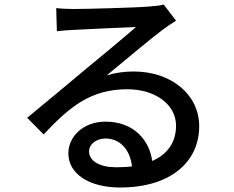

<svg xmlns="http://www.w3.org/2000/svg" viewBox="-20 -784 1040 854"><path d="M376 -111C376 -141 407 -168 449 -168C515 -168 559 -117 567 -44C545 -41 521 -40 496 -40C425 -40 376 -67 376 -111ZM230 -748 233 -645C256 -648 282 -650 307 -651C359 -654 532 -662 585 -664C535 -620 419 -524 363 -478C304 -429 179 -324 101 -260L174 -186C292 -312 386 -387 546 -387C671 -387 763 -319 763 -225C763 -152 726 -98 657 -68C644 -163 573 -243 449 -243C350 -243 284 -176 284 -102C284 -11 376 50 514 50C739 50 866 -64 866 -223C866 -363 742 -466 575 -466C535 -466 495 -461 455 -449C526 -507 649 -611 700 -649C721 -665 742 -679 763 -692L708 -764C697 -760 679 -758 644 -755C590 -750 362 -744 310 -744C286 -744 255 -745 230 -748Z"/></svg>

Font: Noto Sans HK Medium
Style: Regular
Weight: 500
Designer: Ryoko NISHIZUKA 西塚涼子 (kana, bopomofo & ideographs); Paul D. Hunt (Latin, Greek & Cyrillic); Sandoll Communications 산돌커뮤니
Foundry: Adobe
Version: Version 2.002;hotconv 1.0.116;makeotfexe 2.5.65601